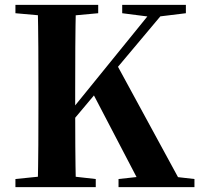

<svg xmlns="http://www.w3.org/2000/svg" viewBox="-20 -764 817 784"><path d="M134 0Q136 -86 136.5 -173Q137 -260 137 -349V-394Q137 -483 136.5 -570Q136 -657 134 -744H290Q288 -658 287.5 -570.5Q287 -483 287 -394V-322Q287 -251 287.5 -169Q288 -87 290 0ZM43 0V-33L200 -49H229L371 -33V0ZM43 -710V-744H381V-710L229 -696H200ZM464 0V-33L610 -49H634L774 -33V0ZM479 -710V-744H739V-710L625 -696L596 -695ZM208 -189 206 -256H226L250 -288L620 -744H674ZM559 0 357 -387 456 -502 729 0Z"/></svg>

Font: Noto Serif JP ExtraBold
Style: Regular
Weight: 800
Designer: Ryoko NISHIZUKA 西塚涼子 (kana & ideographs); Frank Grießhammer (Latin, Greek & Cyrillic); Wenlong ZHANG 张文龙 (bopomofo); San
Foundry: Adobe
Version: Version 2.003-H1;hotconv 1.1.1;makeotfexe 2.6.0